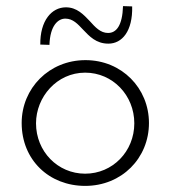

<svg xmlns="http://www.w3.org/2000/svg" viewBox="-20 -601 559 629"><path d="M335 -458C380 -458 415 -499 413 -580L383 -581C381 -517 361 -493 334 -493C309 -493 292 -512 274 -532C254 -553 232 -577 196 -577C149 -577 111 -533 112 -455L142 -454C144 -517 170 -540 194 -540C219 -540 235 -522 252 -504C273 -482 295 -458 335 -458ZM51 -198C51 -77 141 8 259 8C379 8 468 -83 468 -198C468 -312 379 -404 260 -404C141 -404 51 -312 51 -198ZM98 -197C98 -283 166 -363 259 -363C349 -363 420 -289 420 -197C420 -105 349 -32 259 -32C169 -32 98 -105 98 -197Z"/></svg>

Font: Sulaf Light
Style: Regular
Weight: 300
Designer: Bandar Raffah (Arabic) and Santiago Orozco (Latin)
Foundry: Caramella and Typemade
Version: Version 1.005;PS 001.005;hotconv 1.0.88;makeotf.lib2.5.64775